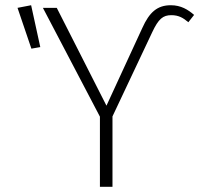

<svg xmlns="http://www.w3.org/2000/svg" viewBox="-20 -714 762 734"><path d="M99 -694 47 -684 100 -528 134 -534ZM362 0H410V-269L562 -591C586 -642 603 -656 635 -656C664 -656 681 -645 700 -629L722 -657C699 -677 672 -694 633 -694C581 -694 551 -667 524 -607L387 -310L197 -684H144L362 -268Z"/></svg>

Font: Fira Sans ExtraLight
Style: Regular
Weight: 200
Designer: bBox Type GmbH & Carrois Corporate GbR & Edenspiekermann AG
Foundry: bBox Type GmbH & Carrois Corporate GbR & Edenspiekermann AG
Version: Version 4.300;PS 004.300;hotconv 1.0.88;makeotf.lib2.5.64775